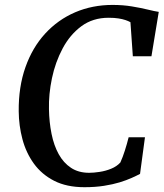

<svg xmlns="http://www.w3.org/2000/svg" viewBox="-20 -772 682 800"><path d="M332 8Q258 8 206 -18.5Q154 -45 121.2 -90.2Q88.5 -135.5 73.5 -192Q58.5 -248.5 58 -308Q57 -410 86 -492Q115 -574 168.2 -632Q221.5 -690 293.2 -720.8Q365 -751.5 449 -751.5Q492.5 -751.5 530 -745.2Q567.5 -739 596 -732Q624.5 -725 641.5 -722.5L611 -537.5H533.5L523.5 -679.5Q514.5 -684.5 502.5 -688.5Q490.5 -692.5 473.8 -695.2Q457 -698 432.5 -698Q367 -698 319.2 -662.8Q271.5 -627.5 241 -570.2Q210.5 -513 196.5 -446.2Q182.5 -379.5 184 -317Q185 -262.5 194.8 -214.2Q204.5 -166 224.5 -129.8Q244.5 -93.5 275.8 -72.8Q307 -52 351.5 -52Q370.5 -52 395.2 -55.8Q420 -59.5 443.2 -69Q466.5 -78.5 481.5 -95Q486.5 -106 491.2 -118.5Q496 -131 500.2 -144.5Q504.5 -158 508.5 -172Q512.5 -186 516 -200H584L563.5 -47.5Q549.5 -40 528.2 -30.5Q507 -21 478.5 -12.2Q450 -3.5 413.5 2.2Q377 8 332 8Z"/></svg>

Font: Merriweather 20pt Medium
Style: Italic
Weight: 500
Italic angle: -7.8°
Version: Version 2.101